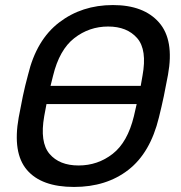

<svg xmlns="http://www.w3.org/2000/svg" viewBox="-20 -730 717 760"><path d="M273 10Q144 10 86.5 -57.5Q29 -125 54 -265Q62 -309 70.5 -349.5Q79 -390 91 -434Q124 -572 214 -641Q304 -710 427 -710Q549 -710 609.5 -641Q670 -572 645 -434Q637 -390 628.5 -349.5Q620 -309 609 -265Q575 -125 488 -57.5Q401 10 273 10ZM190 -430Q184 -408 180 -390H537Q540 -408 544 -430Q563 -533 523 -579Q483 -625 408 -625Q333 -625 274 -579Q215 -533 190 -430ZM291 -75Q367 -75 426 -121Q485 -167 510 -270Q516 -296 521 -318H164Q160 -297 155 -270Q137 -167 176 -121Q215 -75 291 -75Z"/></svg>

Font: Lubike
Style: Italic
Weight: 400
Italic angle: -12°
Foundry: Honoka55
Version: Version 1.000;July 22, 2022;FontCreator 14.0.0.2862 64-bit